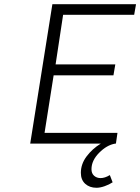

<svg xmlns="http://www.w3.org/2000/svg" viewBox="-20 -680 664 909"><path d="M437 209Q404.3 209 383.5 190.2Q362.8 171.4 362.8 138.2Q362.8 96.7 389.9 60.5Q417 24.4 457 0H123L228 -660.2H624L615.2 -609.9H278.8L243.2 -375H525.9L517.1 -323.2H233.9L190.9 -50.8H536.1L528.8 0H524.9Q485.4 6.8 449.2 43.5Q413.1 80.1 413.1 121.1Q413.1 141.1 425.5 152.1Q438 163.1 456.1 163.1Q476.6 163.1 500 148.9L513.2 183.1Q497.1 193.8 475.6 201.4Q454.1 209 437 209Z"/></svg>

Font: Office Code Pro Light Italic
Style: Regular
Weight: 300
Italic angle: -9°
Designer: Nathan Rutzky & Paul D. Hunt
Foundry: Adobe Systems Incorporated
Version: Version 1.004;PS 001.004;hotconv 1.0.70;makeotf.lib2.5.58329